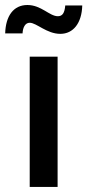

<svg xmlns="http://www.w3.org/2000/svg" viewBox="-61 -740 345 760"><path d="M56.6 0H167V-515.6H56.6ZM177.7 -606C229 -606 262.7 -648.4 264.6 -718.3H197.3C194.8 -689 186.5 -675.8 168 -675.8C134.8 -675.8 102.5 -720.2 47.4 -720.2C-7.8 -720.2 -38.6 -676.3 -40.5 -607.9H28.3C29.3 -630.4 38.1 -649.9 56.6 -649.9C83.5 -649.9 124 -606 177.7 -606Z"/></svg>

Font: Raveo Display Display Medium
Style: Regular
Weight: 500
Designer: Jakub Foglar, Rasmus Andersson (Inter)
Foundry: Jakubfoglar.com
Version: Version 1.100;Glyphs 3.2.3 (3260)